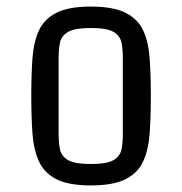

<svg xmlns="http://www.w3.org/2000/svg" viewBox="-20 -551 553 583"><path d="M256 12Q188 12 151 -7Q114 -26 98 -61.5Q82 -97 78.5 -147Q75 -197 75 -260Q75 -323 78.5 -373Q82 -423 98 -458Q114 -493 151 -512Q188 -531 256 -531Q324 -531 361.5 -512Q399 -493 415 -458Q431 -423 434.5 -373Q438 -323 438 -260Q438 -197 434.5 -147Q431 -97 415 -61.5Q399 -26 361.5 -7Q324 12 256 12ZM353 -145V-374Q353 -400 349 -421Q345 -442 325 -454Q305 -466 256 -466Q207 -466 186.5 -454Q166 -442 162 -421Q158 -400 158 -374V-145Q158 -119 162 -98Q166 -77 186.5 -65Q207 -53 256 -53Q305 -53 325 -65Q345 -77 349 -98Q353 -119 353 -145Z"/></svg>

Font: Strait
Style: Regular
Weight: 400
Designer: Eduardo Rodriguez Tunni
Foundry: Eduardo Rodriguez Tunni
Version: Version 1.002; ttfautohint (v1.8.4.7-5d5b);gftools[0.9.23]